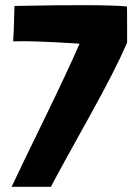

<svg xmlns="http://www.w3.org/2000/svg" viewBox="-20 -730 521 743"><path d="M31 -570Q33 -588 36 -706V-707Q377 -714 471 -705V-704Q472 -721 472 -565Q426 -459 331 -288Q208 -67 177 -7H25Q57 -76 161 -289Q243 -458 288 -561Q102 -573 33 -570Z"/></svg>

Font: Londrina Solid
Style: Regular
Weight: 400
Designer: Marcelo Magalhaes
Foundry: Marcelo Magalh„es
Version: Version 1.001 2011